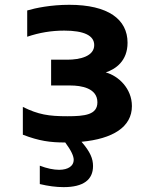

<svg xmlns="http://www.w3.org/2000/svg" viewBox="-20 -580 642 796"><path d="M526.9 -140.1C526.9 -213.4 470.7 -265.6 418.5 -279.8C459.5 -293.5 508.8 -327.1 508.8 -402.8C508.8 -500 428.2 -560.1 267.1 -560.1C191.4 -560.1 127.4 -546.9 92.8 -536.6V-427.7C143.1 -444.8 193.4 -453.1 246.1 -453.1C328.6 -453.1 370.6 -432.6 370.6 -393.1C370.6 -347.2 313 -332.5 258.8 -332.5H191.9V-225.6H271.5C316.9 -225.6 383.8 -214.8 383.8 -155.8C383.8 -104 331.5 -98.1 259.3 -98.1C181.2 -98.1 139.2 -105 74.7 -136.7V-21.5C142.1 4.4 188 10.7 249 10.7H250.5C274.9 43.9 285.6 66.4 285.6 83C285.6 107.4 263.2 124 225.1 124C202.1 124 174.3 118.2 145 106.9V183.1C179.7 191.4 212.4 195.8 243.7 195.8C326.2 195.8 365.7 165 365.7 108.4C365.7 78.1 354.5 49.8 317.9 7.8C447.3 -4.4 526.9 -53.2 526.9 -140.1Z"/></svg>

Font: Hack
Style: Bold
Weight: 700
Monospace: yes
Designer: Christopher Simpkins
Foundry: Christopher Simpkins
Version: Version 2.010